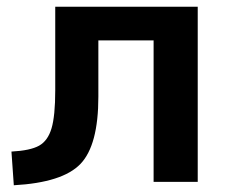

<svg xmlns="http://www.w3.org/2000/svg" viewBox="-20 -540 676 570"><path d="M567 0H436V-420H272V-253Q272 -109 219 -53.5Q166 2 21 10L14 -90Q70 -93 96 -107.5Q122 -122 133 -159Q144 -196 144 -272V-520H567Z"/></svg>

Font: Mplus 1p Bold
Style: Bold
Weight: 700
Version: Version 1.061